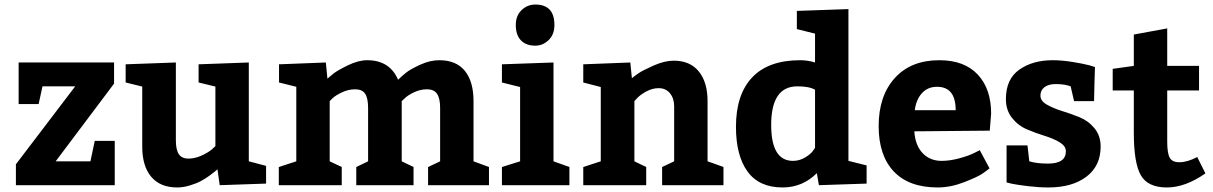

<svg xmlns="http://www.w3.org/2000/svg" viewBox="-20 -815 5337 845"><path d="M62 -540H482V-447L225 -105H378L397 -195H485V0H50V-92L311 -435H167L150 -357H62Z M606 -169V-434L533 -452V-532L754 -540V-197Q754 -156 767 -136.5Q780 -117 810 -117Q838 -117 867.5 -130.5Q897 -144 913 -158L928 -172V-434L854 -452V-532L1075 -540V-105L1151 -85V-7L947 0L937 -70Q934 -67 927.5 -61.5Q921 -56 902 -42Q883 -28 863 -17.5Q843 -7 814.5 1.5Q786 10 760 10Q685 10 645.5 -37Q606 -84 606 -169Z M2064 -370V-105L2132 -80V0H1864V-80L1917 -105V-340Q1917 -382 1903.5 -402Q1890 -422 1859 -422Q1830 -422 1802.5 -409Q1775 -396 1762 -383L1748 -370V-105L1800 -80V0H1548V-80L1600 -105V-340Q1600 -383 1587 -402.5Q1574 -422 1543 -422Q1514 -422 1486 -409Q1458 -396 1444 -383L1431 -370V-105L1484 -80V0H1207V-80L1284 -105V-433L1208 -452V-532L1414 -540L1421 -469Q1431 -478 1448 -491.5Q1465 -505 1511 -527.5Q1557 -550 1596 -550Q1695 -550 1732 -464Q1747 -479 1767 -495Q1787 -511 1830 -530.5Q1873 -550 1913 -550Q1988 -550 2026 -503Q2064 -456 2064 -370Z M2189 -532 2416 -540V-105L2486 -80V0H2189V-80L2269 -105V-432L2189 -452ZM2250 -705Q2250 -746 2275.5 -770.5Q2301 -795 2336 -795Q2420 -795 2420 -705Q2420 -663 2394.5 -638.5Q2369 -614 2336 -614Q2295 -614 2272.5 -637.5Q2250 -661 2250 -705Z M2547 -532 2754 -540 2761 -471Q2772 -480 2790 -492.5Q2808 -505 2856.5 -526.5Q2905 -548 2945 -548Q3017 -548 3055.5 -500.5Q3094 -453 3094 -370V-105Q3107 -101 3131 -92Q3155 -83 3164 -80V0H2894V-80L2947 -105V-347Q2947 -382 2928.5 -404.5Q2910 -427 2879 -427Q2851 -427 2824.5 -412.5Q2798 -398 2785 -384L2772 -370V-105L2824 -80V0H2547V-80L2624 -105V-432L2547 -452Z M3794 -7 3584 0 3575 -53Q3512 10 3424 10Q3321 10 3270 -60Q3219 -130 3219 -257Q3219 -399 3290.5 -474.5Q3362 -550 3502 -550Q3535 -550 3567 -540V-667L3487 -687V-767L3714 -775V-107L3794 -87ZM3567 -164V-420Q3542 -435 3489 -435Q3374 -435 3374 -265Q3374 -107 3470 -107Q3498 -107 3522.5 -121.5Q3547 -136 3557 -150Z M4336 -240 4004 -237Q4008 -175 4040.5 -141Q4073 -107 4124 -107Q4161 -107 4203 -118.5Q4245 -130 4268 -142L4292 -154L4335 -74Q4324 -65 4304 -51Q4284 -37 4224 -13.5Q4164 10 4107 10Q3980 10 3913.5 -60.5Q3847 -131 3847 -260Q3847 -393 3918 -471.5Q3989 -550 4114 -550Q4224 -550 4283 -487Q4342 -424 4342 -315ZM4104 -433Q4063 -433 4037.5 -405Q4012 -377 4006 -330H4186Q4186 -433 4104 -433Z M4502 -175 4510 -105Q4543 -95 4592 -95Q4671 -95 4671 -149Q4671 -172 4644 -188.5Q4617 -205 4578 -217Q4539 -229 4500 -245.5Q4461 -262 4434 -296Q4407 -330 4407 -379Q4407 -467 4466 -508.5Q4525 -550 4613 -550Q4653 -550 4699.5 -542.5Q4746 -535 4773 -528L4799 -520Q4797 -470 4795 -370H4707L4692 -435Q4666 -445 4626 -445Q4595 -445 4577 -431.5Q4559 -418 4559 -394Q4559 -371 4586.5 -355Q4614 -339 4652.5 -327Q4691 -315 4730 -299.5Q4769 -284 4796.5 -251Q4824 -218 4824 -170Q4824 -85 4761.5 -37.5Q4699 10 4594 10Q4552 10 4506 4.5Q4460 -1 4435 -6L4410 -12V-175Z M5115 10Q5032 10 5001 -43.5Q4970 -97 4970 -230V-417H4877V-512L4970 -525V-663L5117 -690V-525H5257V-417H5117V-191Q5117 -141 5128 -121Q5139 -101 5170 -101Q5206 -101 5249 -124L5285 -52Q5197 10 5115 10Z"/></svg>

Font: BitterBold
Style: Bold
Weight: 700
Designer: Sol Matas
Foundry: Sol Matas
Version: Version 001.001